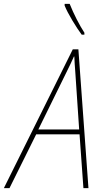

<svg xmlns="http://www.w3.org/2000/svg" viewBox="-79 -972 536 992"><path d="M-59 0H-30L108 -278H332L352 0H378L326 -717H297ZM119 -303 265 -600Q276 -622 285.5 -642Q295 -662 303 -680H305Q306 -662 307 -641Q308 -620 310 -600L330 -303ZM343 -793H357V-803Q338 -832 317.5 -872Q297 -912 281 -952H255V-943Q268 -911 295 -866Q322 -821 343 -793Z"/></svg>

Font: Noto Sans UI SemiCondensed Thin
Style: Italic
Weight: 250
Width: 4
Italic angle: -12°
Designer: Monotype Design Team
Foundry: Monotype Imaging Inc.
Version: Version 1.901